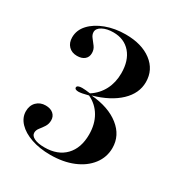

<svg xmlns="http://www.w3.org/2000/svg" viewBox="-136 -523 695 741"><g transform="rotate(30 211.5 -153.0)"><path d="M191.9 121Q144.4 121 106.9 108.1Q69.4 95.2 48 72.6Q26.6 50 26.6 21.8Q26.6 -4 42.3 -19.8Q58.1 -35.5 82.3 -35.5Q104 -35.5 116.5 -24.6Q129 -13.7 129 4Q129 20.2 121 32.7Q112.9 45.2 104.4 55.6Q96 66.1 96 77.4Q96 91.1 112.5 99.2Q129 107.3 158.1 107.3Q216.9 107.3 250 73Q283.1 38.7 283.1 -21.8Q283.1 -67.7 263.3 -101.6Q243.5 -135.5 207.3 -152.4Q191.9 -148.4 181.5 -146.4Q171 -144.4 164.5 -144.4Q156.5 -144.4 152 -146.8Q147.6 -149.2 147.6 -154Q147.6 -158.9 153.6 -161.7Q159.7 -164.5 170.2 -164.5Q177.4 -164.5 185.9 -163.7Q194.4 -162.9 206.5 -161.3Q238.7 -182.3 255.6 -214.9Q272.6 -247.6 272.6 -288.7Q272.6 -345.2 244.4 -377.8Q216.1 -410.5 167.7 -410.5Q138.7 -410.5 119.4 -400Q100 -389.5 100 -373.4Q100 -361.3 108.9 -350.4Q117.7 -339.5 126.6 -327.4Q135.5 -315.3 135.5 -299.2Q135.5 -281.5 123.4 -271.4Q111.3 -261.3 90.3 -261.3Q66.9 -261.3 52.8 -275.8Q38.7 -290.3 38.7 -314.5Q38.7 -346.8 62.1 -372.2Q85.5 -397.6 125.4 -412.5Q165.3 -427.4 212.9 -427.4Q284.7 -427.4 328.2 -394.4Q371.8 -361.3 371.8 -306.5Q371.8 -256.5 330.6 -217.3Q289.5 -178.2 216.1 -157.3Q294.4 -150.8 340.7 -114.1Q387.1 -77.4 387.1 -21.8Q387.1 19.4 362.1 52Q337.1 84.7 293.1 102.8Q249.2 121 191.9 121Z"/></g></svg>

Font: Playfair 144pt SemiCondensed SemiBold
Style: Regular
Weight: 600
Width: 4
Designer: Claus Eggers Sørensen
Foundry: Claus Eggers Sørensen
Version: Version 2.203